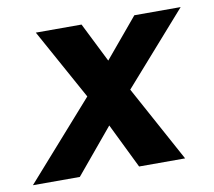

<svg xmlns="http://www.w3.org/2000/svg" viewBox="-94 -571 713 641"><g transform="rotate(-10 262.5 -250.0)"><path d="M-32 0 221 -286 400 -500H557L311 -221L127 0ZM328 0 220 -221 66 -500H221L328 -286L484 0Z"/></g></svg>

Font: Figtree
Style: Bold Italic
Weight: 700
Italic angle: -9.5°
Foundry: Erik Kennedy
Version: Version 2.001;gftools[0.9.30]